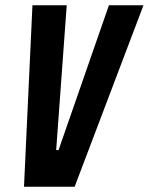

<svg xmlns="http://www.w3.org/2000/svg" viewBox="-20 -708 564 728"><path d="M71 0 103 -688H233L193 -139H202L393 -688H524L263 0Z"/></svg>

Font: Saira Condensed
Style: Bold Italic
Weight: 700
Width: 3
Italic angle: -12°
Designer: Hector Gatti with collaboration of the Omnibus-Type team
Foundry: Omnibus-Type
Version: Version 1.101